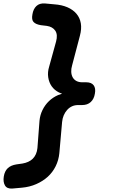

<svg xmlns="http://www.w3.org/2000/svg" viewBox="-45 -903 665 1113"><path d="M26 190Q-5 192 -16.5 171.5Q-28 151 -23 120Q-18 89 0 72Q18 55 50 50L85 45Q103 42 118.5 35Q134 28 145 17Q156 6 163 -9.5Q170 -25 172 -45L184 -203Q187 -236 201.5 -265.5Q216 -295 239 -317Q262 -339 292 -352Q304 -357 315 -360Q305 -363 295 -368Q270 -381 254.5 -403Q239 -425 234.5 -455Q230 -485 240 -517L280 -662Q291 -702 275.5 -725Q260 -748 226 -753L192 -757Q162 -762 149.5 -775.5Q137 -789 143 -820Q148 -851 166 -868Q184 -885 215 -883L269 -878Q313 -875 345.5 -861Q378 -847 398 -823.5Q418 -800 423.5 -768Q429 -736 418 -695L373 -524Q367 -504 368 -486Q369 -468 376.5 -454.5Q384 -441 398 -433.5Q412 -426 432 -426H455Q485 -426 498 -408.5Q511 -391 505 -360Q500 -329 481 -311.5Q462 -294 431 -294H408Q388 -294 372 -286.5Q356 -279 344 -265.5Q332 -252 324.5 -234.5Q317 -217 315 -196L299 -15Q295 26 277.5 61Q260 96 232 121.5Q204 147 165.5 164Q127 181 82 185Z"/></svg>

Font: Maple Mono
Style: Bold Italic
Weight: 700
Italic angle: -10°
Monospace: yes
Designer: subframe7536
Version: Version 7.000